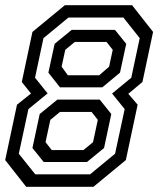

<svg xmlns="http://www.w3.org/2000/svg" viewBox="-35 -720 610 740"><path d="M66 0 -15 -103 30.5 -316.5 84.5 -359.5 49 -404 90 -597 215 -700H474L555 -597L514 -404L459.5 -358.5L495.5 -316.5L450 -103L325 0ZM133.5 -95.5 90 -149.5 118 -280.5 186 -336H349.5L394 -280.5L366 -149.5L300 -95.5ZM101 -48H312L408.5 -127.5L445.5 -299.5L397 -359.5L471 -420.5L503.5 -573L440.5 -652.5H229L132.5 -573L100 -420.5L148.5 -360L74.5 -299.5L37.5 -127.5ZM196 -383.5 151.5 -440 175.5 -551 241.5 -605H408L451.5 -551L427.5 -440L359.5 -383.5ZM164.5 -141.5H286.5L323.5 -172L342 -258L318 -288.5H196L159 -258L140.5 -172ZM226.5 -430H347.5L385.5 -463L399.5 -528L375.5 -558.5H253.5L216.5 -528L202.5 -463Z"/></svg>

Font: Tourney Medium
Style: Italic
Weight: 500
Italic angle: -12°
Version: Version 1.015